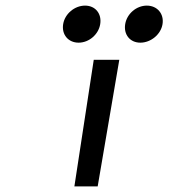

<svg xmlns="http://www.w3.org/2000/svg" viewBox="-20 -664 622 684"><path d="M480 -512C517 -512 553 -541 559 -578C565 -615 540 -644 503 -644C466 -644 432 -615 426 -578C420 -541 443 -512 480 -512ZM260 -512C297 -512 331 -541 337 -578C343 -615 320 -644 283 -644C246 -644 211 -615 205 -578C199 -541 223 -512 260 -512ZM405 -451H314L245 0H328Z"/></svg>

Font: Charger Monospace
Style: Regular
Weight: 400
Designer: Jasper
Foundry: Cannot Into Space Fonts
Version: Version 0.980